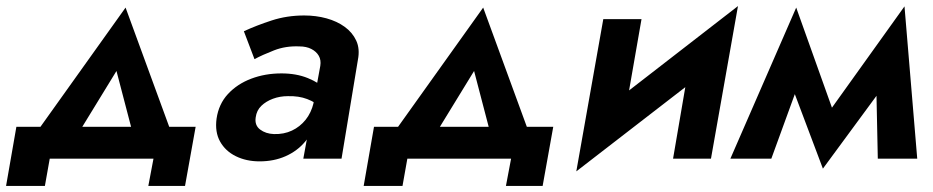

<svg xmlns="http://www.w3.org/2000/svg" viewBox="-26 -523 3076 633"><path d="M358 -289 426 -29 552 -50 388 -498 71 -54 200 -31ZM480 0 463 90H584L619 -105H28L-6 90H122L138 0Z M817 -136Q820 -159 835.5 -174Q851 -189 874 -197.5Q897 -206 923 -206Q959 -207 986.5 -196.5Q1014 -186 1040 -165L1048 -228Q1027 -250 989 -265.5Q951 -281 902 -281Q848 -281 802 -263.5Q756 -246 725.5 -213Q695 -180 688 -132Q682 -88 699.5 -56.5Q717 -25 751.5 -8Q786 9 830 9Q877 9 915.5 -8Q954 -25 980 -56Q1006 -87 1015 -129L1008 -184Q1000 -151 981.5 -128Q963 -105 936.5 -92.5Q910 -80 877 -81Q850 -82 831.5 -96Q813 -110 817 -136ZM813 -328Q839 -342 877.5 -357Q916 -372 961 -370Q984 -370 1000.5 -361.5Q1017 -353 1025 -339Q1033 -325 1030 -306L974 0H1100L1154 -326Q1161 -362 1148.5 -389Q1136 -416 1110.5 -434.5Q1085 -453 1050.5 -462.5Q1016 -472 977 -472Q920 -472 869.5 -455.5Q819 -439 778 -420Z M1537 -289 1605 -29 1731 -50 1567 -498 1250 -54 1379 -31ZM1659 0 1642 90H1763L1798 -105H1207L1173 90H1301L1317 0Z M2371 -342 2407 -503 1910 -118 1874 42ZM2089 -460H1963L1874 42L2025 -93ZM2407 -503 2256 -368 2193 0H2318Z M2868 0H2998L2956 -502L2861 -337ZM2681 -118 2687 33 2932 -300 2956 -502ZM2687 33 2739 -106 2599 -498 2557 -312ZM2382 0H2517L2635 -324L2599 -498Z"/></svg>

Font: Jost SemiBold
Style: Italic
Weight: 600
Italic angle: -5°
Version: Version 3.710